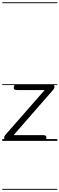

<svg xmlns="http://www.w3.org/2000/svg" viewBox="-25 -1246 526 1698"><path d="M37.5 0Q25 0 18 -8.5Q11 -17 11.8 -29.2Q12.5 -41.5 21.5 -52L370 -449.5H128.5Q110 -449.5 103.2 -454.8Q96.5 -460 96.5 -471Q96.5 -482.5 102.8 -491.5Q109 -500.5 127 -500.5H428Q444 -500.5 451.2 -493Q458.5 -485.5 456.8 -474.2Q455 -463 444.5 -451L95.5 -51H353.5Q372.5 -51 379 -46Q385.5 -41 385.5 -29.5Q385.5 -17 379.5 -8.5Q373.5 0 354.5 0ZM37.5 0Q25 0 18 -8.5Q11 -17 11.8 -29.2Q12.5 -41.5 21.5 -52L370 -449.5H128.5Q110 -449.5 103.2 -454.8Q96.5 -460 96.5 -471Q96.5 -482.5 102.8 -491.5Q109 -500.5 127 -500.5H428Q444 -500.5 451.2 -493Q458.5 -485.5 456.8 -474.2Q455 -463 444.5 -451L95.5 -51H353.5Q372.5 -51 379 -46Q385.5 -41 385.5 -29.5Q385.5 -17 379.5 -8.5Q373.5 0 354.5 0ZM-5 424.5H481.5V432.5H-5ZM-5 -16H481.5V0H-5ZM-5 -501.5H481.5V-493.5H-5ZM-5 -1226H481.5V-1218H-5Z"/></svg>

Font: Edu AU VIC WA NT Guides
Style: Regular
Weight: 400
Designer: Tina and Corey Anderson, Eben Sorkin, Mirko Velimirovic
Foundry: Google for Education
Version: Version 1.001